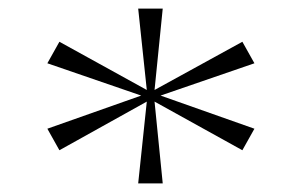

<svg xmlns="http://www.w3.org/2000/svg" viewBox="-20 -735 701 446"><path d="M571 -588 543 -638 339 -526 358 -715H301L321 -526L118 -638L90 -588L308 -513L90 -436L118 -386L321 -499L301 -309H358L339 -499L543 -386L571 -436L353 -513Z"/></svg>

Font: Sprat Extended
Style: Regular
Weight: 400
Width: 9
Designer: Ethan Nakache
Foundry: Collletttivo
Version: Version 2.000;Glyphs 3.2 (3217)